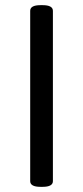

<svg xmlns="http://www.w3.org/2000/svg" viewBox="-20 -722 323 744"><path d="M97 -20V-680Q97 -702 137 -702H145Q185 -702 185 -680V-20Q185 2 145 2H137Q97 2 97 -20Z"/></svg>

Font: Asap-Regular
Style: Regular
Weight: 400
Designer: Pablo Cosgaya
Foundry: Omnibus-Type
Version: Version 2.000; ttfautohint (v1.8)